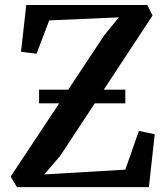

<svg xmlns="http://www.w3.org/2000/svg" viewBox="-20 -766 686 786"><path d="M49.5 0 23.5 -43 406.5 -621 466.5 -695 181.5 -682.5 129.5 -546 66 -554 87.5 -745.5H583L604.5 -702.5L226.5 -128L161.5 -52L493 -71.5L548.5 -230L613.5 -216.5L589.5 0ZM493 -399V-343H140V-399Z"/></svg>

Font: Merriweather 36pt SemiBold
Style: Regular
Weight: 600
Version: Version 2.100